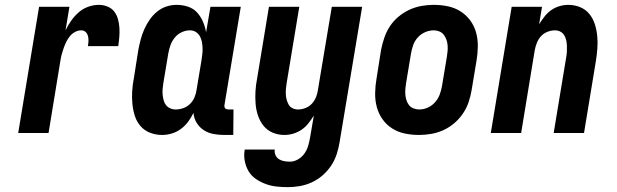

<svg xmlns="http://www.w3.org/2000/svg" viewBox="-20 -548 2540 791"><path d="M55 0 141 -520H266L250 -423Q260 -444 273.5 -463Q287 -482 304 -497Q321 -512 343 -520Q365 -528 387 -528Q406 -528 423 -521Q440 -514 450.5 -500.5Q461 -487 466 -469Q471 -451 472 -432.5Q473 -414 471.5 -395.5Q470 -377 467 -358H342Q344 -368 344.5 -378.5Q345 -389 342.5 -399Q340 -409 333 -416Q326 -423 315 -423Q302 -423 289.5 -416.5Q277 -410 268 -399Q259 -388 253 -375.5Q247 -363 242.5 -350.5Q238 -338 234.5 -325Q231 -312 229 -299L180 0Z M648 8Q622 8 598.5 -1Q575 -10 559 -28.5Q543 -47 535.5 -70.5Q528 -94 525.5 -119.5Q523 -145 524.5 -171Q526 -197 531 -223L550 -343Q554 -364 559.5 -385Q565 -406 574 -426.5Q583 -447 596 -466Q609 -485 626.5 -499.5Q644 -514 665 -521Q686 -528 707 -528Q732 -528 754.5 -520.5Q777 -513 792 -496.5Q807 -480 816 -459Q825 -438 829 -415L847 -520H972L905 -117Q904 -113 904.5 -109Q905 -105 907.5 -102Q910 -99 914 -98Q918 -97 922 -97H942L941 8H904Q881 8 859.5 4Q838 0 820 -11.5Q802 -23 790.5 -41.5Q779 -60 777 -83Q768 -64 755.5 -47Q743 -30 725.5 -17Q708 -4 688 2Q668 8 648 8ZM704 -97Q719 -97 735 -102.5Q751 -108 763 -120Q775 -132 781.5 -147.5Q788 -163 790 -179L810 -299Q812 -312 813.5 -325Q815 -338 814.5 -351Q814 -364 811.5 -376.5Q809 -389 803 -399.5Q797 -410 786.5 -416.5Q776 -423 762 -423Q745 -423 728 -415Q711 -407 699.5 -392.5Q688 -378 682 -361Q676 -344 673 -326L653 -206Q651 -194 650 -182Q649 -170 650 -158.5Q651 -147 654 -135.5Q657 -124 663.5 -115.5Q670 -107 680.5 -102Q691 -97 704 -97Z M1166 223Q1143 223 1119.5 220.5Q1096 218 1074.5 210Q1053 202 1034.5 189.5Q1016 177 1004.5 158Q993 139 988.5 116Q984 93 988 70V68H1112Q1110 80 1115 91Q1120 102 1129.5 108Q1139 114 1151 116Q1163 118 1175 118Q1191 118 1207 109Q1223 100 1233.5 85.5Q1244 71 1249 54.5Q1254 38 1257 21L1273 -72Q1263 -56 1251 -40.5Q1239 -25 1223 -14Q1207 -3 1188.5 2.5Q1170 8 1152 8Q1126 8 1103.5 -1.5Q1081 -11 1066 -29.5Q1051 -48 1043 -71.5Q1035 -95 1033 -120.5Q1031 -146 1032.5 -172Q1034 -198 1039 -223L1088 -520H1213L1161 -206Q1159 -195 1158 -183Q1157 -171 1157.5 -159.5Q1158 -148 1161 -137Q1164 -126 1169.5 -116.5Q1175 -107 1185.5 -102Q1196 -97 1208 -97Q1223 -97 1238.5 -103Q1254 -109 1265 -121Q1276 -133 1282 -148Q1288 -163 1290 -179L1347 -520H1472L1379 38Q1375 63 1367 87.5Q1359 112 1344.5 134Q1330 156 1309.5 174Q1289 192 1265 203Q1241 214 1216 218.5Q1191 223 1166 223Z M1706 8Q1676 8 1647.5 2Q1619 -4 1595.5 -19Q1572 -34 1556 -56.5Q1540 -79 1532.5 -106.5Q1525 -134 1525.5 -164Q1526 -194 1531 -223L1550 -343Q1555 -368 1563.5 -393Q1572 -418 1586.5 -440Q1601 -462 1622 -479.5Q1643 -497 1667 -508Q1691 -519 1716.5 -523.5Q1742 -528 1767 -528Q1797 -528 1825.5 -522Q1854 -516 1877.5 -501Q1901 -486 1917.5 -463.5Q1934 -441 1941.5 -413.5Q1949 -386 1948.5 -356Q1948 -326 1943 -297L1923 -177Q1919 -152 1910.5 -127Q1902 -102 1887 -80Q1872 -58 1851.5 -40.5Q1831 -23 1807 -12Q1783 -1 1757 3.5Q1731 8 1706 8ZM1707 -97Q1725 -97 1742 -104.5Q1759 -112 1772 -126.5Q1785 -141 1791.5 -158.5Q1798 -176 1801 -194L1821 -314Q1823 -326 1824 -338Q1825 -350 1824 -362Q1823 -374 1819 -385Q1815 -396 1808 -405Q1801 -414 1790 -418.5Q1779 -423 1767 -423Q1749 -423 1731.5 -415.5Q1714 -408 1701 -393.5Q1688 -379 1682 -361.5Q1676 -344 1673 -326L1653 -206Q1651 -194 1650 -182Q1649 -170 1650 -158Q1651 -146 1654.5 -135Q1658 -124 1665 -115Q1672 -106 1683.5 -101.5Q1695 -97 1707 -97Z M2002 0 2088 -520H2213L2201 -448Q2211 -464 2223 -479.5Q2235 -495 2250.5 -506Q2266 -517 2284.5 -522.5Q2303 -528 2321 -528Q2347 -528 2370 -518.5Q2393 -509 2408 -490.5Q2423 -472 2430.5 -448.5Q2438 -425 2440.5 -399.5Q2443 -374 2441 -348Q2439 -322 2435 -297L2386 0H2261L2313 -314Q2315 -325 2315.5 -337Q2316 -349 2315.5 -360.5Q2315 -372 2312.5 -383Q2310 -394 2304 -403.5Q2298 -413 2288 -418Q2278 -423 2266 -423Q2251 -423 2235.5 -417Q2220 -411 2209 -399Q2198 -387 2192 -372Q2186 -357 2183 -341L2127 0Z"/></svg>

Font: Iosevka Extrabold
Style: Italic
Weight: 800
Italic angle: -9°
Monospace: yes
Designer: Belleve Invis
Foundry: Belleve Invis
Version: Version 32.5.0; ttfautohint (v1.8.4)